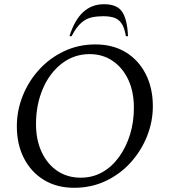

<svg xmlns="http://www.w3.org/2000/svg" viewBox="-20 -882 806 912"><path d="M332 10Q250 10 189 -27Q128 -64 94 -130Q60 -196 60 -282Q60 -357 88 -427Q116 -497 166.5 -552Q217 -607 285 -639Q353 -671 433 -671Q516 -671 577 -634Q638 -597 672 -530.5Q706 -464 706 -378Q706 -304 678.5 -235Q651 -166 601 -110.5Q551 -55 482.5 -22.5Q414 10 332 10ZM364 -38Q420 -38 466 -64Q512 -90 545.5 -136.5Q579 -183 597.5 -242.5Q616 -302 616 -370Q616 -446 589.5 -503Q563 -560 515.5 -592.5Q468 -625 406 -625Q332 -625 274 -580.5Q216 -536 183.5 -460.5Q151 -385 151 -292Q151 -217 178 -159.5Q205 -102 252.5 -70Q300 -38 364 -38ZM310 -710Q357 -862 474 -862Q538 -862 561.5 -824Q585 -786 588 -710H578Q571 -752 556.5 -772Q542 -792 520.5 -798.5Q499 -805 470 -805Q441 -805 415.5 -799.5Q390 -794 366.5 -774Q343 -754 320 -710Z"/></svg>

Font: Spectral
Style: Italic
Weight: 400
Italic angle: -10°
Designer: Jean-Baptiste Levee
Foundry: Production Type
Version: Version 2.001